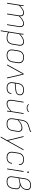

<svg xmlns="http://www.w3.org/2000/svg" viewBox="2303 -3044 926 5572"><g transform="rotate(90 2766.0 -258.0)"><path d="M66 0Q61 0 62 -5L120 -368Q125 -394 128.5 -422Q132 -450 132 -475Q132 -479 135 -479H151Q154 -479 154 -475Q154 -451 151 -426.5Q148 -402 143 -375Q204 -431 253 -461Q302 -491 353 -491Q405 -491 430 -460.5Q455 -430 453 -373Q514 -430 564 -460.5Q614 -491 665 -491Q724 -491 748 -451Q772 -411 761 -338L708 -5Q707 0 702 0H690Q684 0 685 -5L738 -335Q748 -399 729 -434Q710 -469 659 -469Q615 -469 563.5 -436.5Q512 -404 451 -346L397 -5Q396 -2 394.5 -1Q393 0 391 0H378Q372 0 374 -5L426 -335Q437 -399 417.5 -434Q398 -469 347 -469Q303 -469 251.5 -436.5Q200 -404 139 -346L85 -5Q84 0 79 0Z M1078 12Q1039 12 994.5 0Q950 -12 910 -35L914 -58Q953 -34 994.5 -22Q1036 -10 1079 -10Q1151 -10 1194.5 -48Q1238 -86 1251 -164L1278 -324Q1291 -398 1267.5 -433.5Q1244 -469 1188 -469Q1140 -469 1087 -440Q1034 -411 963 -347L967 -375Q1032 -435 1086 -463Q1140 -491 1193 -491Q1259 -491 1287 -450Q1315 -409 1301 -327L1274 -163Q1259 -74 1210 -31Q1161 12 1078 12ZM866 185Q861 185 862 180L949 -369Q954 -395 957 -422.5Q960 -450 961 -475Q961 -479 965 -479H980Q983 -479 983 -475Q983 -459 981.5 -442Q980 -425 977.5 -407.5Q975 -390 972 -373L970 -360L885 180Q884 185 879 185Z M1584 12Q1494 12 1450.5 -36Q1407 -84 1420 -171L1443 -318Q1456 -403 1507.5 -447Q1559 -491 1646 -491Q1736 -491 1780 -443Q1824 -395 1811 -309L1788 -162Q1775 -77 1723.5 -32.5Q1672 12 1584 12ZM1588 -10Q1663 -10 1708.5 -50Q1754 -90 1765 -163L1787 -308Q1799 -386 1761 -427.5Q1723 -469 1643 -469Q1567 -469 1522 -429.5Q1477 -390 1466 -316L1443 -171Q1431 -93 1468.5 -51.5Q1506 -10 1588 -10Z M1855 0Q1850 0 1853 -4L2112 -476Q2114 -479 2118 -479H2138Q2141 -479 2143 -475L2254 -4Q2256 0 2250 0H2235Q2231 0 2230 -4L2153 -334Q2146 -365 2139.5 -394.5Q2133 -424 2125 -455H2124Q2109 -425 2092 -394Q2075 -363 2059 -332L1878 -3Q1877 0 1873 0Z M2526 12Q2440 12 2398.5 -36.5Q2357 -85 2370 -174L2393 -322Q2406 -405 2456 -448Q2506 -491 2590 -491Q2664 -491 2704 -461.5Q2744 -432 2744 -378Q2744 -317 2705.5 -283Q2667 -249 2574 -240L2400 -223L2393 -172Q2381 -95 2416 -52.5Q2451 -10 2529 -10Q2599 -10 2638 -37.5Q2677 -65 2684 -119Q2684 -123 2688 -123H2703Q2707 -123 2707 -119Q2701 -75 2680 -46Q2659 -17 2620 -2.5Q2581 12 2526 12ZM2404 -245 2571 -261Q2653 -269 2687 -295.5Q2721 -322 2721 -377Q2721 -421 2686 -445Q2651 -469 2589 -469Q2515 -469 2471 -431.5Q2427 -394 2416 -322Z M2991 12Q2927 12 2897.5 -27.5Q2868 -67 2881 -152L2933 -474Q2934 -479 2939 -479H2951Q2957 -479 2956 -474L2904 -154Q2893 -81 2916.5 -45.5Q2940 -10 2997 -10Q3048 -10 3103 -44.5Q3158 -79 3219 -138L3215 -110Q3176 -73 3138.5 -45Q3101 -17 3064.5 -2.5Q3028 12 2991 12ZM3197 0Q3194 0 3194 -4Q3195 -29 3198.5 -55Q3202 -81 3206 -108L3207 -120L3263 -474Q3264 -479 3268 -479H3281Q3287 -479 3286 -474L3228 -111Q3224 -86 3221 -58Q3218 -30 3216 -4Q3216 0 3212 0ZM3111 -570Q3082 -570 3055.5 -580.5Q3029 -591 3009 -611Q3007 -612 3006.5 -614.5Q3006 -617 3007 -621L3009 -631Q3010 -635 3011.5 -635Q3013 -635 3016 -633Q3037 -612 3060.5 -601.5Q3084 -591 3112 -591Q3141 -591 3168.5 -602Q3196 -613 3226 -636Q3228 -638 3230.5 -637Q3233 -636 3232 -633L3229 -618Q3228 -614 3227.5 -613Q3227 -612 3225 -610Q3196 -588 3169 -579Q3142 -570 3111 -570Z M3575 12Q3483 12 3442.5 -34Q3402 -80 3418 -179L3458 -425Q3466 -473 3481 -510Q3496 -547 3521 -573.5Q3546 -600 3581 -617Q3606 -628 3635.5 -637Q3665 -646 3696 -655Q3727 -664 3754.5 -674Q3782 -684 3802 -699Q3805 -702 3806 -701Q3807 -700 3808 -698L3811 -684Q3811 -679 3808 -677Q3784 -660 3747 -648Q3710 -636 3670 -625Q3630 -614 3592 -598Q3545 -577 3518.5 -536Q3492 -495 3481 -426L3441 -177Q3427 -88 3461 -49Q3495 -10 3578 -10Q3656 -10 3701.5 -48Q3747 -86 3759 -169L3778 -289Q3790 -358 3765 -389.5Q3740 -421 3684 -421Q3626 -421 3568 -388Q3510 -355 3454 -298L3457 -326Q3490 -357 3526.5 -383.5Q3563 -410 3604.5 -427Q3646 -444 3692 -444Q3755 -444 3784.5 -406Q3814 -368 3802 -293L3782 -169Q3767 -75 3716 -31.5Q3665 12 3575 12Z M3950 185Q3945 185 3947 180L4048 -1L3932 -473Q3931 -479 3937 -479H3950Q3955 -479 3956 -475L4029 -174Q4038 -139 4046.5 -102.5Q4055 -66 4064 -30H4065Q4085 -65 4104.5 -100.5Q4124 -136 4143 -170L4314 -476Q4316 -478 4317 -478.5Q4318 -479 4321 -479H4335Q4337 -479 4338.5 -478Q4340 -477 4338 -474L3972 181Q3969 185 3965 185Z M4546 12Q4459 13 4416.5 -37Q4374 -87 4388 -174L4411 -321Q4423 -405 4473.5 -448Q4524 -491 4610 -491Q4663 -491 4700 -473.5Q4737 -456 4754.5 -424Q4772 -392 4765 -349Q4765 -344 4760 -344H4746Q4742 -344 4742 -349Q4751 -403 4713.5 -436Q4676 -469 4607 -469Q4533 -469 4489 -431Q4445 -393 4434 -320L4411 -175Q4399 -97 4434.5 -53.5Q4470 -10 4549 -10Q4621 -10 4660 -41.5Q4699 -73 4709 -138Q4709 -143 4713 -143H4729Q4733 -143 4732 -137Q4721 -62 4675.5 -25.5Q4630 11 4546 12Z M4875 0Q4870 0 4871 -6L4946 -474Q4947 -479 4952 -479H4964Q4970 -479 4969 -474L4894 -6Q4893 0 4888 0ZM4975 -585Q4965 -585 4960 -591Q4955 -597 4956 -606L4957 -614Q4959 -623 4964.5 -628.5Q4970 -634 4981 -634Q4991 -634 4996 -628.5Q5001 -623 5000 -614L4999 -606Q4998 -596 4992 -590.5Q4986 -585 4975 -585Z M5251 12Q5160 12 5123 -32.5Q5086 -77 5102 -170L5157 -521Q5171 -607 5223.5 -651Q5276 -695 5356 -695Q5423 -695 5457.5 -667.5Q5492 -640 5492 -585Q5492 -518 5457.5 -465.5Q5423 -413 5354 -387V-386Q5421 -384 5450.5 -345Q5480 -306 5469 -243L5458 -171Q5445 -83 5393.5 -35.5Q5342 12 5251 12ZM5253 -10Q5331 -10 5376.5 -51.5Q5422 -93 5435 -171L5446 -247Q5456 -310 5424.5 -339Q5393 -368 5336 -368Q5314 -368 5282 -362.5Q5250 -357 5215.5 -348.5Q5181 -340 5150 -332L5125 -172Q5110 -86 5142 -48Q5174 -10 5253 -10ZM5154 -354 5290 -384Q5348 -398 5388.5 -425Q5429 -452 5449 -492Q5469 -532 5469 -581Q5469 -629 5441 -651Q5413 -673 5353 -673Q5285 -673 5238.5 -635Q5192 -597 5180 -523Z"/></g></svg>

Font: Sofia Sans Thin
Style: Italic
Weight: 250
Italic angle: -9°
Version: Version 4.100-B